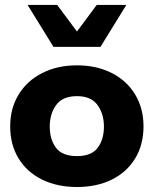

<svg xmlns="http://www.w3.org/2000/svg" viewBox="-20 -751 626 782"><path d="M21.5 -236.3Q21.5 -309.6 55.9 -366Q90.3 -422.4 152.1 -453.6Q213.9 -484.9 293.5 -484.9Q373.5 -484.9 435.1 -453.6Q496.6 -422.4 530.5 -366Q564.5 -309.6 564.5 -236.3Q564.5 -161.6 530.5 -105.7Q496.6 -49.8 435.3 -19.5Q374 10.7 293.5 10.7Q213.4 10.7 151.6 -19.5Q89.8 -49.8 55.7 -105.7Q21.5 -161.6 21.5 -236.3ZM293.5 -115.2Q352.5 -115.2 377.9 -149.2Q403.3 -183.1 403.3 -235.4Q403.3 -287.1 377.2 -323.2Q351.1 -359.4 293.5 -359.4Q234.9 -359.4 208.7 -323.2Q182.6 -287.1 182.6 -235.4Q182.6 -183.1 208 -149.2Q233.4 -115.2 293.5 -115.2ZM92.3 -731H212.9L293.5 -622.6L374 -731H494.6L389.2 -560.1H197.8Z"/></svg>

Font: Glacial Indifference
Style: Bold
Weight: 700
Designer: Alfredo Marco Pradil
Foundry: Alfredo Marco Pradil
Version: Version 1.312